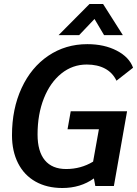

<svg xmlns="http://www.w3.org/2000/svg" viewBox="-20 -931 688 961"><path d="M334 -374H616L550 0H457L450 -38Q383 10 292 10Q215 10 158 -22Q101 -54 70.5 -114Q40 -174 40 -254Q40 -386 88 -490Q136 -594 222 -652Q308 -710 417 -710Q502 -710 564.5 -677.5Q627 -645 646 -592L563 -527Q544 -567 506 -587.5Q468 -608 414 -608Q343 -608 287 -563Q231 -518 199.5 -438.5Q168 -359 168 -258Q168 -173 204.5 -129Q241 -85 311 -85Q385 -85 446 -122L475 -284H318ZM428 -911H496L595 -755H501L453 -836L376 -755H273Z"/></svg>

Font: Sarabun SemiBold
Style: Italic
Weight: 600
Italic angle: -10°
Designer: Suppakit Chalermlarp | Katatrad Co.,Ltd.
Foundry: Cadson Demak Co.,Ltd.
Version: Version 1.000; ttfautohint (v1.6)